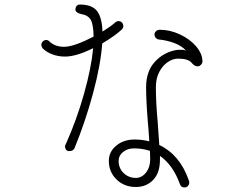

<svg xmlns="http://www.w3.org/2000/svg" viewBox="-20 -792 1040 845"><path d="M430 -601Q423 -506 389.5 -381.5Q356 -257 308 -140Q302 -127 285 -127Q275 -127 270.5 -133.5Q266 -140 266 -148Q266 -151 271 -161Q318 -266 350 -380Q382 -494 390 -580Q316 -543 266 -543Q237 -543 211 -552.5Q185 -562 168 -579Q162 -587 162 -595Q162 -603 168.5 -609.5Q175 -616 183 -616Q192 -616 198 -609Q223 -586 262 -586Q285 -586 319.5 -598.5Q354 -611 392 -631Q391 -684 379.5 -704.5Q368 -725 338 -730Q328 -732 320 -737Q312 -742 312 -750Q312 -760 317.5 -766Q323 -772 331 -772Q385 -772 407 -743.5Q429 -715 431 -653Q468 -676 487 -693Q493 -699 502 -699Q511 -699 516.5 -693Q522 -687 523 -678Q523 -669 516 -662Q483 -632 430 -601ZM871 -521Q871 -514 864.5 -507Q858 -500 850 -500Q836 -500 824 -515Q809 -534 764 -534Q741 -534 718.5 -519Q696 -504 681 -475.5Q666 -447 666 -408Q666 -343 674 -255Q678 -202 681 -154Q771 -111 810 -1Q813 5 813 11Q813 20 807 26.5Q801 33 792 33Q777 33 772 19Q742 -65 684 -106V-89Q684 -31 654 0Q624 31 578 31Q527 31 493 -2Q459 -35 459 -84Q459 -124 491.5 -151Q524 -178 573 -178Q605 -178 637 -170Q633 -234 631 -251Q623 -347 623 -408Q623 -479 662.5 -521Q702 -563 757 -572Q764 -573 782 -573Q790 -573 799 -569Q779 -591 746 -603Q713 -615 680 -618Q671 -619 665.5 -625.5Q660 -632 660 -641Q660 -649 667 -655Q674 -661 683 -661Q728 -661 772 -640.5Q816 -620 843.5 -587.5Q871 -555 871 -521ZM640 -128Q607 -139 570 -139Q541 -139 521.5 -123Q502 -107 502 -84Q502 -52 524 -30.5Q546 -9 578 -9Q604 -9 622.5 -32.5Q641 -56 641 -91Q641 -113 640 -128Z"/></svg>

Font: Tsukimi Rounded Light
Style: Regular
Weight: 300
Designer: Takashi Funayama
Foundry: Takashi Funayama
Version: Version 1.032; ttfautohint (v1.8.3)